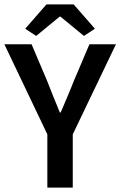

<svg xmlns="http://www.w3.org/2000/svg" viewBox="-24 -856 549 876"><path d="M192 -243V0H308V-243L505 -654H384L313 -487C294 -438 274 -393 253 -343H249C228 -393 210 -438 191 -487L120 -654H-4ZM91 -725 141 -692 248 -780H252L359 -692L409 -725L312 -836H188Z"/></svg>

Font: DAIFUKU Sans Semibold
Style: Regular
Weight: 600
Designer: Original font ‘Source Sans 3’ : Paul D. Hunt
Foundry: Daifuku
Version: Version 1.000